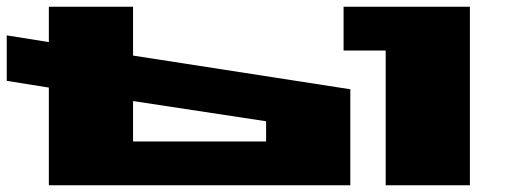

<svg xmlns="http://www.w3.org/2000/svg" viewBox="-20 -550 1505 570"><path d="M0 -310V-445L125 -425V-530H375V-385L1020 -285V0H125V-290ZM375 -130H770V-190L375 -250ZM1000 -400V-530H1375V0H1125V-400Z"/></svg>

Font: Stalin One
Style: Regular
Weight: 400
Designer: Jovanny Lemonad
Foundry: Alexey Maslov, Jovanny Lemonad
Version: Version 3.002; ttfautohint (v0.91) -l 8 -r 50 -G 200 -x 0 -w